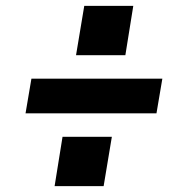

<svg xmlns="http://www.w3.org/2000/svg" viewBox="-20 -667 640 654"><path d="M407 -479H239L267 -647H434ZM67 -281 87 -399H533L513 -281ZM166 -33 193 -201H361L333 -33Z"/></svg>

Font: Iosevka SS04 Hv Ex Obl
Style: Regular
Weight: 900
Width: 7
Italic angle: -9°
Monospace: yes
Designer: Belleve Invis
Foundry: Belleve Invis
Version: Version 19.0.0; ttfautohint (v1.8.4)